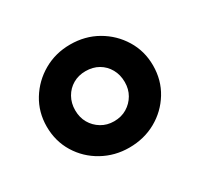

<svg xmlns="http://www.w3.org/2000/svg" viewBox="-87 -818 592 568"><g transform="rotate(-30 208.5 -534.0)"><path d="M208 -358Q159 -358 117.5 -381Q76 -404 51.5 -444Q27 -484 27 -534Q27 -583 51.5 -623Q76 -663 117 -686.5Q158 -710 208 -710Q259 -710 300 -686.5Q341 -663 365.5 -623Q390 -583 390 -534Q390 -484 365.5 -444Q341 -404 300 -381Q259 -358 208 -358ZM208 -448Q233 -448 252 -459.5Q271 -471 282 -490Q293 -509 293 -533Q293 -558 282 -577.5Q271 -597 252 -608Q233 -619 208 -619Q184 -619 165 -608Q146 -597 135 -577.5Q124 -558 124 -534Q124 -509 135 -490Q146 -471 165 -459.5Q184 -448 208 -448Z"/></g></svg>

Font: MOST Montserrat ExtraBold
Style: Regular
Weight: 800
Designer: Julieta Ulanovsky
Foundry: Julieta Ulanovsky
Version: Version 8.000;March 11, 2024;FontCreator 15.0.0.2926 64-bit